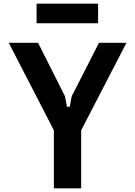

<svg xmlns="http://www.w3.org/2000/svg" viewBox="-20 -1035 740 1055"><path d="M189 -800 337 -506 348 -448H363L374 -506L524 -800H675L426 -319V0H276V-319L28 -800ZM181 -907V-1015H519V-907Z"/></svg>

Font: Martian Mono SemiExpanded SemiBold
Style: Regular
Weight: 600
Monospace: yes
Version: Version 0.930